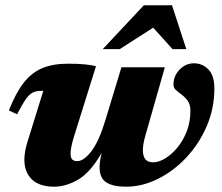

<svg xmlns="http://www.w3.org/2000/svg" viewBox="-20 -690 838 725"><path d="M438.5 -436H602.5L528.5 -176.5Q519.5 -144.5 519.5 -123Q519.5 -77 558 -77Q578.5 -77 602.8 -91.2Q627 -105.5 649 -131.8Q671 -158 685 -193.5Q699 -229 699 -271.5Q699 -295 689.2 -308.8Q679.5 -322.5 667 -331.8Q654.5 -341 644.8 -349.5Q635 -358 635 -370.5Q635 -403.5 658.2 -427.2Q681.5 -451 712 -451Q744.5 -451 767 -427.8Q789.5 -404.5 789.5 -356Q789.5 -281 760.8 -214Q732 -147 683.8 -95.5Q635.5 -44 576.2 -14.5Q517 15 456 15Q407.5 15 381.8 -1Q356 -17 356 -59Q356 -81 364 -113Q322 -39.5 275.8 -12.2Q229.5 15 184.5 15Q130 15 101 -12Q72 -39 72 -87.5Q72 -116 83.5 -153.5L143.5 -347H136Q117 -347 103.8 -340.5Q90.5 -334 77.2 -315Q64 -296 44.5 -258.5L13.5 -273Q39.5 -339 69.5 -377.5Q99.5 -416 140 -432.8Q180.5 -449.5 237 -449.5Q276.5 -449.5 301.8 -446.8Q327 -444 342.5 -440L260 -176.5Q253 -154 249.8 -137.8Q246.5 -121.5 246.5 -110.5Q246.5 -94 253 -87.8Q259.5 -81.5 271.5 -81.5Q296 -81.5 324.8 -118.5Q353.5 -155.5 378.5 -238ZM368 -504.5 523 -670H629.5L683.5 -504.5H631.5L558.5 -585.5L432 -504.5Z"/></svg>

Font: Newsreader Text ExtraBold
Style: Italic
Weight: 800
Italic angle: -17°
Designer: Hugues Gentile
Foundry: Production Type
Version: Version 1.001